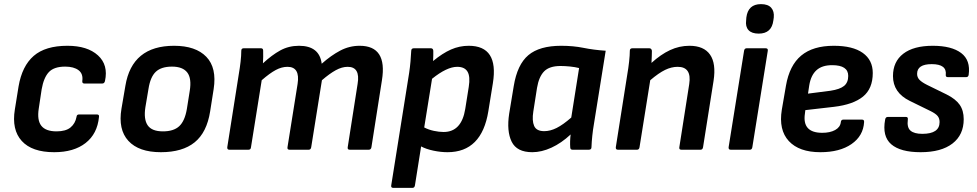

<svg xmlns="http://www.w3.org/2000/svg" viewBox="-20 -726 4737 931"><path d="M243 12Q135 12 85.5 -42.5Q36 -97 52 -195L70 -307Q87 -406 143.5 -455Q200 -504 307 -504Q404 -504 455 -457.5Q506 -411 489 -333Q486 -321 476 -321H389Q378 -321 379 -333Q384 -368 361 -385.5Q338 -403 296 -403Q242 -403 217 -376.5Q192 -350 182 -293L168 -200Q159 -143 180.5 -116Q202 -89 254 -89Q299 -89 322 -108Q345 -127 351 -159Q352 -171 363 -171H450Q462 -171 460 -159Q452 -77 395 -32.5Q338 12 243 12Z M760 12Q653 12 602.5 -43Q552 -98 569 -199L588 -310Q620 -504 824 -504Q929 -504 980.5 -450.5Q1032 -397 1016 -294L999 -186Q983 -84 924 -36Q865 12 760 12ZM770 -89Q822 -89 849 -114Q876 -139 886 -197L900 -285Q910 -346 888 -374.5Q866 -403 814 -403Q762 -403 735.5 -378Q709 -353 700 -295L685 -206Q676 -148 696 -118.5Q716 -89 770 -89Z M1092 0Q1081 0 1082 -12L1138 -367Q1143 -396 1146.5 -426Q1150 -456 1150 -480Q1150 -492 1162 -492H1245Q1256 -492 1256 -481Q1257 -452 1255 -419Q1298 -459 1339 -481.5Q1380 -504 1430 -504Q1529 -504 1540 -417Q1585 -457 1629.5 -480.5Q1674 -504 1724 -504Q1859 -504 1832 -337L1781 -12Q1779 0 1768 0H1676Q1664 0 1666 -12L1714 -319Q1728 -402 1666 -402Q1638 -402 1608 -385.5Q1578 -369 1541 -337L1489 -12Q1487 0 1477 0H1384Q1372 0 1374 -12L1423 -319Q1436 -402 1374 -402Q1346 -402 1317 -386.5Q1288 -371 1249 -337L1197 -12Q1196 0 1185 0Z M1887 185Q1875 185 1877 173L1964 -373Q1968 -400 1970.5 -428Q1973 -456 1974 -479Q1974 -492 1987 -492H2069Q2080 -492 2081 -480Q2081 -471 2081 -457Q2081 -443 2080 -430Q2126 -468 2167 -486Q2208 -504 2253 -504Q2399 -504 2370 -323L2348 -187Q2316 12 2150 12Q2117 12 2081.5 4.5Q2046 -3 2022 -16L1992 173Q1990 185 1980 185ZM2197 -402Q2147 -402 2075 -344L2037 -108Q2058 -97 2083.5 -91.5Q2109 -86 2131 -86Q2218 -86 2236 -198L2253 -305Q2261 -355 2247 -378.5Q2233 -402 2197 -402Z M2561 12Q2486 12 2461 -39Q2436 -90 2449 -175L2471 -308Q2488 -413 2542 -458.5Q2596 -504 2701 -504Q2760 -504 2809 -494Q2858 -484 2917 -480L2860 -125Q2855 -96 2852 -67.5Q2849 -39 2848 -12Q2848 0 2835 0H2756Q2745 0 2745 -12Q2744 -26 2744.5 -42Q2745 -58 2747 -74Q2702 -32 2654 -10Q2606 12 2561 12ZM2619 -90Q2648 -90 2679 -105.5Q2710 -121 2750 -156L2788 -396Q2769 -401 2744 -403.5Q2719 -406 2698 -406Q2644 -406 2618.5 -380Q2593 -354 2584 -300L2566 -185Q2559 -141 2570 -115.5Q2581 -90 2619 -90Z M2976 0Q2965 0 2966 -12L3022 -367Q3027 -395 3030.5 -427Q3034 -459 3034 -480Q3034 -492 3047 -492H3128Q3139 -492 3141 -480Q3141 -471 3140.5 -454.5Q3140 -438 3139 -421Q3184 -462 3229 -483Q3274 -504 3323 -504Q3393 -504 3423 -461Q3453 -418 3440 -334L3389 -12Q3387 0 3377 0H3284Q3272 0 3274 -12L3322 -318Q3335 -402 3266 -402Q3236 -402 3205 -387Q3174 -372 3133 -337L3081 -12Q3079 0 3069 0Z M3523 0Q3512 0 3513 -12L3588 -480Q3590 -492 3601 -492H3692Q3705 -492 3703 -480L3628 -12Q3626 0 3616 0ZM3659 -563Q3625 -563 3609.5 -580Q3594 -597 3598 -627L3599 -641Q3607 -706 3670 -706Q3704 -706 3719.5 -688.5Q3735 -671 3732 -641L3730 -627Q3722 -563 3659 -563Z M3958 12Q3855 12 3805 -42Q3755 -96 3771 -194L3791 -310Q3808 -409 3865 -456.5Q3922 -504 4023 -504Q4115 -504 4163.5 -469.5Q4212 -435 4212 -372Q4212 -296 4164.5 -257.5Q4117 -219 4024 -208L3885 -192L3883 -175Q3869 -82 3967 -82Q4005 -82 4029.5 -95.5Q4054 -109 4057 -133Q4058 -146 4069 -146H4160Q4171 -146 4170 -134Q4166 -67 4109 -27.5Q4052 12 3958 12ZM3898 -272 4007 -286Q4053 -293 4073 -309.5Q4093 -326 4093 -358Q4093 -410 4015 -410Q3966 -410 3939 -385.5Q3912 -361 3904 -312Z M4444 12Q4346 12 4301.5 -26.5Q4257 -65 4272 -146Q4274 -159 4285 -159H4373Q4384 -159 4382 -146Q4377 -108 4395 -92.5Q4413 -77 4452 -77Q4536 -77 4536 -134Q4536 -152 4526.5 -163.5Q4517 -175 4493 -187L4391 -237Q4310 -277 4310 -357Q4310 -427 4360 -465.5Q4410 -504 4503 -504Q4594 -504 4640.5 -469Q4687 -434 4677 -363Q4675 -352 4665 -352H4576Q4565 -352 4566 -363Q4572 -415 4498 -415Q4427 -415 4427 -368Q4427 -351 4438.5 -339Q4450 -327 4476 -314L4570 -268Q4614 -246 4633.5 -218Q4653 -190 4653 -148Q4653 -72 4598.5 -30Q4544 12 4444 12Z"/></svg>

Font: Sofia Sans
Style: Bold Italic
Weight: 700
Italic angle: -9°
Designer: Botio Nikoltchev, Ani Petrova
Foundry: lettersoup
Version: Version 4.101; ttfautohint (v1.8.4.7-5d5b)